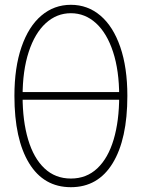

<svg xmlns="http://www.w3.org/2000/svg" viewBox="-20 -766 590 799"><path d="M74 -366Q74 -263 97 -185.5Q120 -108 165 -65.5Q210 -23 275 -23Q340 -23 385 -65.5Q430 -108 453 -185.5Q476 -263 476 -366Q476 -472 450.5 -550Q425 -628 379.5 -669.5Q334 -711 275 -711Q216 -711 170.5 -669.5Q125 -628 99.5 -550Q74 -472 74 -366ZM40 -367Q40 -485 69.5 -570.5Q99 -656 152 -701Q205 -746 275 -746Q345 -746 398 -701Q451 -656 480.5 -570.5Q510 -485 510 -367Q510 -187 449 -87Q388 13 275 13Q162 13 101 -87Q40 -187 40 -367ZM497 -383V-351H53V-383Z"/></svg>

Font: Kreadon
Style: Regular
Weight: 400
Designer: kohakuno
Foundry: StudioGnu
Version: Version 1.000;Glyphs 3.1.2 (3151)